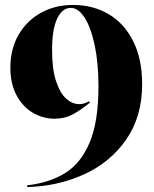

<svg xmlns="http://www.w3.org/2000/svg" viewBox="-20 -748 623 778"><path d="M379 -398Q379 -493 363.5 -565.5Q348 -638 322.5 -677Q297 -716 267 -716Q232 -716 211.5 -672.5Q191 -629 191 -545Q191 -467 207.5 -418Q224 -369 249 -347.5Q274 -326 301 -326Q321 -326 341 -338L344 -332Q306 -301 274 -284Q242 -267 201 -267Q155 -267 114 -290.5Q73 -314 47.5 -361Q22 -408 22 -473Q22 -550 55.5 -607.5Q89 -665 146.5 -696.5Q204 -728 276 -728Q356 -728 419.5 -691Q483 -654 519.5 -581.5Q556 -509 556 -407Q556 -275 491 -182Q426 -89 319.5 -41Q213 7 90 10V3Q183 -8 246 -48Q309 -88 344 -172.5Q379 -257 379 -398Z"/></svg>

Font: Nyght Serif Bold
Style: Regular
Weight: 700
Designer: Maksym Kobuzan
Version: Version 0.410